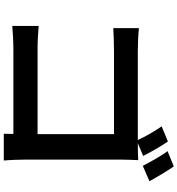

<svg xmlns="http://www.w3.org/2000/svg" viewBox="19 -926 961 1040"><g transform="rotate(90 500.0 -406.5)"><path d="M882 -867 799 -833C827 -797 857 -740 879 -699L962 -735C943 -770 907 -831 882 -867ZM121 -135V8C153 5 210 2 249 2H706L705 54H850C847 24 845 -29 845 -64V-582C845 -611 847 -651 848 -674C831 -673 790 -672 760 -672H756L825 -701C807 -738 772 -799 747 -835L665 -801C690 -766 720 -713 739 -672H257C222 -672 171 -674 133 -678V-539C161 -541 215 -543 257 -543H707V-129H245C200 -129 155 -132 121 -135Z"/></g></svg>

Font: Noto Sans JP
Style: Bold
Weight: 700
Designer: Ryoko NISHIZUKA 西塚涼子 (kana, bopomofo & ideographs); Paul D. Hunt (Latin, Greek & Cyrillic); Sandoll Communications 산돌커뮤니
Foundry: Adobe
Version: Version 2.004;hotconv 1.0.118;makeotfexe 2.5.65603